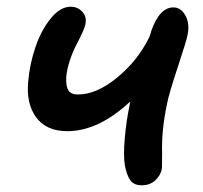

<svg xmlns="http://www.w3.org/2000/svg" viewBox="-20 -554 597 565"><path d="M178.2 -168Q116.2 -168 86.4 -208.7Q56.6 -249.5 63 -314Q67.4 -366.2 84.7 -416.5Q102.1 -466.8 129.9 -500.5Q157.7 -534.2 188 -534.2Q208 -534.2 221.4 -520.3Q234.9 -506.3 231.9 -486.8Q231.4 -478 222.9 -459.2Q214.4 -440.4 204.1 -420.9Q193.8 -401.4 185.1 -374.8Q176.3 -348.1 174.8 -325.2Q173.8 -299.3 181.6 -287.6Q189.5 -275.9 209 -275.9Q264.2 -275.9 324.7 -325.7Q385.3 -375.5 418.9 -443.8Q423.3 -453.6 424.8 -461.9Q449.2 -532.2 490.2 -532.2Q512.2 -532.2 525.4 -508.8Q538.6 -485.4 532.2 -452.1Q528.3 -432.1 502.7 -355.2Q477.1 -278.3 471.2 -247.1Q455.1 -170.4 457 -104Q456.5 -94.2 456.8 -75.7Q457 -57.1 456.1 -56.2Q452.1 -37.1 436.5 -22.9Q420.9 -8.8 397 -8.8Q373.5 -8.8 363 -24.2Q352.5 -39.6 347.2 -68.8Q342.8 -96.7 347.2 -147.5Q351.6 -198.2 361.8 -247.1Q361.8 -248 362.3 -250.7Q362.8 -253.4 362.8 -254.9Q269.5 -168 178.2 -168Z"/></svg>

Font: Shantell Sans Bouncy
Style: Italic
Weight: 500
Italic angle: -11.31°
Designer: Stephen Nixon, Anya Danilova, Shantell Martin
Foundry: Arrow Type
Version: Version 1.006;[9816181b4]